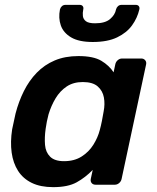

<svg xmlns="http://www.w3.org/2000/svg" viewBox="-20 -761 646 791"><path d="M199 10Q147 10 111 -7.5Q75 -25 54.5 -57Q34 -89 28 -132.5Q22 -176 30 -228Q34 -246 37 -260.5Q40 -275 44 -293Q57 -343 78.5 -386Q100 -429 131.5 -461.5Q163 -494 205.5 -512Q248 -530 303 -530Q365 -530 397.5 -510.5Q430 -491 448 -463L455 -496Q457 -506 465 -513Q473 -520 483 -520H562Q572 -520 578 -513Q584 -506 582 -496L481 -24Q479 -14 471 -7Q463 0 453 0H374Q363 0 357.5 -7Q352 -14 354 -24L362 -61Q332 -30 296 -10Q260 10 199 10ZM244 -97Q286 -97 316 -116Q346 -135 364.5 -164.5Q383 -194 391 -225Q396 -243 400 -263.5Q404 -284 407 -302Q413 -332 408 -359.5Q403 -387 382.5 -405Q362 -423 321 -423Q282 -423 254.5 -404.5Q227 -386 209 -356Q191 -326 180 -290Q176 -275 173 -260Q170 -245 168 -230Q163 -194 165.5 -164Q168 -134 186.5 -115.5Q205 -97 244 -97ZM362 -588Q305 -588 273 -607Q241 -626 230.5 -656.5Q220 -687 227 -722Q229 -730 235 -735.5Q241 -741 250 -741H308Q317 -741 321 -735.5Q325 -730 323 -722Q320 -708 321.5 -695Q323 -682 334 -673.5Q345 -665 372 -665Q413 -665 433.5 -682.5Q454 -700 458 -722Q460 -730 466 -735.5Q472 -741 481 -741H539Q548 -741 552 -735.5Q556 -730 554 -722Q546 -687 524 -656.5Q502 -626 462.5 -607Q423 -588 362 -588Z"/></svg>

Font: Rubik Light Medium
Style: Italic
Weight: 500
Italic angle: -12°
Version: Version 2.104